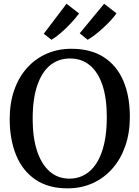

<svg xmlns="http://www.w3.org/2000/svg" viewBox="-20 -1018 762 1049"><path d="M355 11Q247 12.5 175.2 -35.8Q103.5 -84 68.2 -170Q33 -256 33 -367.5Q33 -455.5 58 -526.5Q83 -597.5 128.5 -647.8Q174 -698 235.5 -724.8Q297 -751.5 370 -751.5Q476.5 -751.5 547.5 -705.5Q618.5 -659.5 654 -576Q689.5 -492.5 689.5 -380Q689.5 -292.5 664.8 -221Q640 -149.5 595 -98Q550 -46.5 488.8 -18.2Q427.5 10 355 11ZM359.5 -42Q421 -42 467 -80Q513 -118 538.2 -193.2Q563.5 -268.5 563.5 -380Q563.5 -480.5 540 -551.8Q516.5 -623 471.5 -660.8Q426.5 -698.5 362 -698.5Q300.5 -698.5 255 -662.2Q209.5 -626 184 -552.5Q158.5 -479 158.5 -367.5Q158.5 -267 182.2 -194.2Q206 -121.5 250.8 -81.8Q295.5 -42 359.5 -42ZM458.5 -801 415.5 -836 549 -997.5 616.5 -945Q603 -925.5 583.5 -904.8Q564 -884 542 -864Q520 -844 498.8 -827.5Q477.5 -811 459.5 -801ZM261 -801 219 -833.5 343.5 -997.5 412 -944.5Q393.5 -919 367.2 -891Q341 -863 313.2 -839Q285.5 -815 262 -801Z"/></svg>

Font: Merriweather 20pt Medium
Style: Regular
Weight: 500
Version: Version 2.100